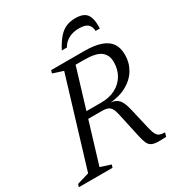

<svg xmlns="http://www.w3.org/2000/svg" viewBox="-218 -989 1030 1116"><g transform="rotate(-30 297.0 -430.5)"><path d="M342.5 -361Q396.5 -361 437 -382Q477.5 -403 500.2 -441Q523 -479 523 -529.5Q523 -576.5 491 -601.2Q459 -626 380 -626H256.5L272.5 -670H404.5Q474.5 -670 517.8 -654.5Q561 -639 580.8 -608.8Q600.5 -578.5 600.5 -533.5Q600.5 -480 574.5 -436.2Q548.5 -392.5 498.8 -365Q449 -337.5 376.5 -333V-335.5Q408.5 -334 426.8 -322.8Q445 -311.5 455.5 -289Q466 -266.5 474 -231L504.5 -98.5Q512 -66 521 -50.5Q530 -35 543.2 -30.5Q556.5 -26 576.5 -26L569 0Q530 2.5 506.2 1Q482.5 -0.5 469 -8.8Q455.5 -17 447.8 -34.5Q440 -52 433.5 -81.5L396.5 -251Q390.5 -278.5 381.2 -292.8Q372 -307 358 -312Q344 -317 323 -317H164L177 -361ZM145.5 -41.5 215 -19 209 0H-17L-11 -19L70 -43L247.5 -628.5L178 -651L184 -670H336ZM444 -799.5Q417.5 -799.5 395.5 -792.2Q373.5 -785 356.8 -771.5Q340 -758 329 -738H294.5Q320 -786 344 -812.8Q368 -839.5 395.2 -850.5Q422.5 -861.5 456.5 -861.5Q492 -861.5 513.2 -849.5Q534.5 -837.5 543.2 -810.2Q552 -783 550 -738H521.5Q521.5 -766 504.2 -782.8Q487 -799.5 444 -799.5Z"/></g></svg>

Font: Newsreader 18pt
Style: Italic
Weight: 400
Italic angle: -17°
Version: Version 1.003